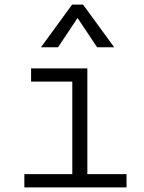

<svg xmlns="http://www.w3.org/2000/svg" viewBox="-20 -815 626 835"><path d="M85.9 0V-57.6H294.4V-460H115.2V-517.6H359.9V-57.6H530.3V0ZM158.2 -609.4 293.5 -794.9H341.3L476.6 -609.4H402.3L317.4 -736.8L232.4 -609.4Z"/></svg>

Font: Caskaydia Cove Light
Style: Regular
Weight: 300
Monospace: yes
Designer: Aaron Bell
Foundry: Saja Typeworks
Version: Version 4.300; ttfautohint (v1.8.3)